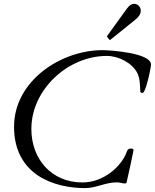

<svg xmlns="http://www.w3.org/2000/svg" viewBox="-20 -972 812 1007"><path d="M426.3 14.6C484.9 14.6 531.2 -15.6 593.8 -15.6C608.4 -15.6 621.6 -9.8 634.3 -9.8C638.7 -9.8 643.1 -10.7 643.6 -13.7C679.2 -171.4 679.2 -180.2 680.2 -184.6C680.2 -191.9 671.9 -192.9 667.5 -192.9C650.4 -192.9 647.5 -183.6 643.1 -171.4C616.2 -99.6 523.9 -15.1 412.6 -15.1C248.5 -15.1 144.5 -139.2 144.5 -295.4C144.5 -502.9 336.4 -678.7 540.5 -678.7C601.6 -678.7 672.9 -642.1 699.7 -589.8C714.8 -560.1 713.9 -525.9 715.8 -493.2C716.8 -485.8 719.7 -484.9 728 -484.9C733.9 -484.9 740.7 -501 747.6 -522.5C760.3 -562.5 772 -621.6 772 -633.8C772 -694.3 557.6 -709 517.6 -709C299.3 -709 53.7 -547.9 53.7 -307.1C53.7 -51.3 269 14.6 426.3 14.6ZM553.2 -764.2C554.2 -763.2 554.2 -762.7 556.6 -762.7C558.1 -762.7 558.6 -763.2 560.1 -764.2L691.4 -870.1C704.6 -880.9 718.3 -896 718.3 -916C718.3 -935.1 703.1 -952.1 683.1 -952.1C671.4 -952.1 658.7 -944.8 646.5 -928.2L542.5 -784.2C541.5 -783.2 540.5 -782.2 540.5 -781.2C540.5 -780.3 541.5 -779.3 542.5 -778.3Z"/></svg>

Font: Cardo
Style: Italic
Weight: 400
Designer: David J. Perry
Foundry: David J. Perry
Version: Version 0.99